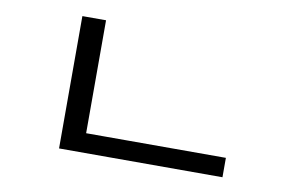

<svg xmlns="http://www.w3.org/2000/svg" viewBox="-56 -565 1033 663"><g transform="rotate(10 460.0 -233.0)"><path d="M184 -69H757V-1H184ZM184 -465H267V-43H184Z"/></g></svg>

Font: ukorean15
Style: Book
Weight: 400
Designer: Jelle Bosma - Monotype Design Team
Foundry: Monotype Imaging Inc.
Version: Version 2.003